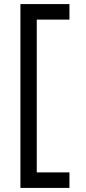

<svg xmlns="http://www.w3.org/2000/svg" viewBox="-20 -820 420 940"><path d="M320 100H80V-800H320V-724H160V24H320Z"/></svg>

Font: Gauge
Style: Regular
Weight: 400
Designer: Daniel Pimley
Foundry: Daniel Pimley
Version: Version 2.0